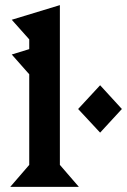

<svg xmlns="http://www.w3.org/2000/svg" viewBox="-20 -730 496 750"><path d="M94.2 -85.9V-439.9L25.9 -517.1L94.2 -538.1V-576.2L25.9 -652.8L213.9 -710V-85.9L288.1 0H20ZM285.2 -304.2 371.1 -397 456.1 -304.2 371.1 -211.9Z"/></svg>

Font: Bluu Next
Style: Bold
Weight: 700
Designer: Jean-Baptiste Morizot, Igor Stepanchenko (Cyrillic)
Foundry: Igor Stepanchenko
Version: Version 1.005